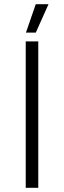

<svg xmlns="http://www.w3.org/2000/svg" viewBox="-20 -898 307 918"><path d="M212 -878H151L104 -742H151ZM103 0H163V-700H103Z"/></svg>

Font: Fixel Text Light
Style: Regular
Weight: 300
Width: 4
Designer: AlfaBravo + MacPaw
Foundry: Kyrylo Tkachov, Marchela Mozhyna, Serhii Makarenko, Maria Weinstein, Zakhar Kryvoshyya
Version: Version 1.211